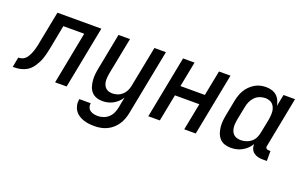

<svg xmlns="http://www.w3.org/2000/svg" viewBox="-134 -929 2422 1537"><g transform="rotate(20 1077.5 -160.0)"><path d="M316 0 402 -445H224L188 -257Q184 -239 180.5 -220.5Q177 -202 172 -183.5Q167 -165 160.5 -147Q154 -129 145 -111.5Q136 -94 124.5 -77Q113 -60 98.5 -46Q84 -32 66.5 -23Q49 -14 29.5 -8.5Q10 -3 -8 -1.5Q-26 0 -45 0L-29 -85Q-14 -85 0.5 -89.5Q15 -94 27 -104.5Q39 -115 47 -128.5Q55 -142 61.5 -156Q68 -170 72 -184Q76 -198 80 -212.5Q84 -227 87 -241.5Q90 -256 92 -270L143 -530H517L414 0Z M731 222Q705 222 680.5 219Q656 216 633.5 208Q611 200 591.5 186.5Q572 173 560 153.5Q548 134 543.5 110Q539 86 544 60H641Q638 78 644 94.5Q650 111 664 120.5Q678 130 695 133.5Q712 137 730 137Q753 137 777.5 128Q802 119 820.5 101Q839 83 849 60Q859 37 863 14L880 -75Q868 -55 850 -38Q832 -21 810.5 -9.5Q789 2 766.5 7Q744 12 722 12Q694 12 669.5 3Q645 -6 628.5 -25Q612 -44 604.5 -69Q597 -94 595 -120.5Q593 -147 596 -174.5Q599 -202 605 -230L663 -530H761L699 -214Q696 -197 694.5 -180.5Q693 -164 694.5 -148Q696 -132 702 -117.5Q708 -103 719 -92.5Q730 -82 745 -77.5Q760 -73 777 -73Q798 -73 820 -80.5Q842 -88 859.5 -104Q877 -120 887 -141Q897 -162 901 -183L969 -530H1067L958 30Q953 56 943.5 81Q934 106 918.5 129Q903 152 881 171Q859 190 833.5 201.5Q808 213 782 217.5Q756 222 731 222Z M1110 0 1213 -530H1311L1269 -315H1477L1519 -530H1617L1514 0H1416L1461 -230H1253L1208 0Z M1815 12Q1787 12 1762 3.5Q1737 -5 1720 -24Q1703 -43 1694.5 -68Q1686 -93 1683.5 -119.5Q1681 -146 1684 -174Q1687 -202 1693 -230L1716 -350Q1721 -374 1728.5 -397.5Q1736 -421 1749 -443.5Q1762 -466 1781 -485Q1800 -504 1822.5 -517.5Q1845 -531 1869.5 -536.5Q1894 -542 1918 -542Q1943 -542 1966.5 -535Q1990 -528 2007.5 -512.5Q2025 -497 2035 -475.5Q2045 -454 2049 -430L2069 -530H2167L2084 -102Q2082 -96 2083 -90.5Q2084 -85 2087.5 -81Q2091 -77 2096 -75Q2101 -73 2107 -73H2124V12H2090Q2069 12 2048.5 7.5Q2028 3 2012.5 -9Q1997 -21 1989 -39.5Q1981 -58 1982 -80Q1969 -58 1950 -40Q1931 -22 1908.5 -10Q1886 2 1862 7Q1838 12 1815 12ZM1870 -73Q1892 -73 1915 -80Q1938 -87 1957 -102.5Q1976 -118 1986.5 -139.5Q1997 -161 2001 -183L2025 -303Q2028 -321 2029.5 -339Q2031 -357 2029.5 -374.5Q2028 -392 2021.5 -407.5Q2015 -423 2004 -434.5Q1993 -446 1976 -451.5Q1959 -457 1941 -457Q1918 -457 1894 -448Q1870 -439 1852.5 -420.5Q1835 -402 1825 -379.5Q1815 -357 1811 -334L1787 -214Q1784 -197 1783 -180Q1782 -163 1784 -147Q1786 -131 1792.5 -116.5Q1799 -102 1810.5 -92Q1822 -82 1837.5 -77.5Q1853 -73 1870 -73Z"/></g></svg>

Font: Lode Dark
Style: Bold Italic
Weight: 700
Italic angle: -11°
Monospace: yes
Designer: Belleve Invis
Foundry: Belleve Invis
Version: Version 29.2.0; ttfautohint (v1.8.3)